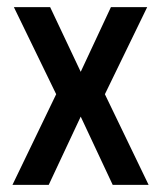

<svg xmlns="http://www.w3.org/2000/svg" viewBox="-20 -520 453 540"><path d="M15 0 138 -255 19 -500H121L207 -318L292 -500H394L275 -255L398 0H297L207 -192L117 0Z"/></svg>

Font: Cuprum Medium
Style: Regular
Weight: 500
Designer: Jovanny Lemonad
Foundry: Jovanny Lemonad
Version: Version 3.000